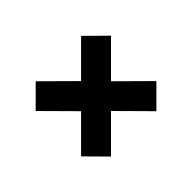

<svg xmlns="http://www.w3.org/2000/svg" viewBox="-91 -627 721 721"><g transform="rotate(45 270.0 -266.0)"><path d="M349 -266 470 -145 390 -66 270 -186 149 -66 70 -145 190 -266 70 -386 149 -466 270 -345 390 -466 470 -386Z"/></g></svg>

Font: Suez One
Style: Regular
Weight: 400
Designer: Michal Sahar
Foundry: Hagilda
Version: Version 1.001